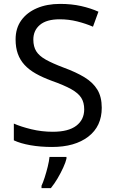

<svg xmlns="http://www.w3.org/2000/svg" viewBox="-20 -744 589 985"><path d="M502 -191Q502 -96 433 -43Q364 10 247 10Q187 10 136 1Q85 -8 51 -24V-110Q87 -94 140.5 -81Q194 -68 251 -68Q331 -68 371.5 -99Q412 -130 412 -183Q412 -218 397 -242Q382 -266 345.5 -286.5Q309 -307 244 -330Q198 -347 163.5 -366.5Q129 -386 106 -411Q83 -436 71.5 -468Q60 -500 60 -542Q60 -599 89 -639.5Q118 -680 169.5 -702Q221 -724 288 -724Q347 -724 396 -713Q445 -702 485 -684L457 -607Q420 -623 376.5 -634Q333 -645 286 -645Q219 -645 185 -616.5Q151 -588 151 -541Q151 -505 166 -481Q181 -457 215 -438Q249 -419 307 -397Q370 -374 413.5 -347.5Q457 -321 479.5 -284Q502 -247 502 -191ZM321 70Q317 88 304.5 115.5Q292 143 275.5 171Q259 199 241 221H193V209Q201 192 209.5 165.5Q218 139 225 110.5Q232 82 234 61H321Z"/></svg>

Font: Noto Sans Gunjala Gondi
Style: Regular
Weight: 400
Designer: Ek Type
Foundry: Ek Type
Version: Version 1.004